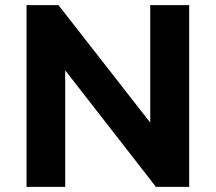

<svg xmlns="http://www.w3.org/2000/svg" viewBox="-20 -725 837 745"><path d="M83 0V-705H207L574 -235H563V-705H714V0H585L223 -465H233V0Z"/></svg>

Font: Nunito Sans 9pt ExtraBold
Style: Regular
Weight: 800
Version: Version 3.101;gftools[0.9.27]